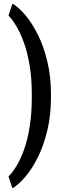

<svg xmlns="http://www.w3.org/2000/svg" viewBox="-20 -815 361 1061"><path d="M261.7 -289.1V-280.8Q261.7 -177.7 241.2 -92.8Q220.7 -7.8 188 56.6Q155.3 121.1 118.4 163.8Q81.5 206.5 48.8 225.6L26.9 160.2Q48.8 139.2 71.5 101.8Q94.2 64.5 113.5 10Q132.8 -44.4 144.3 -116.7Q155.8 -189 155.8 -279.8V-290Q155.8 -380.9 143.8 -453.1Q131.8 -525.4 112.1 -579.6Q92.3 -633.8 69.8 -671.1Q47.4 -708.5 26.9 -729.5L48.8 -794.9Q81.5 -776.4 118.4 -733.4Q155.3 -690.4 188 -626Q220.7 -561.5 241.2 -476.8Q261.7 -392.1 261.7 -289.1Z"/></svg>

Font: Roboto Condensed Medium
Style: Regular
Weight: 500
Designer: Christian Robertson
Foundry: Google
Version: Version 3.0